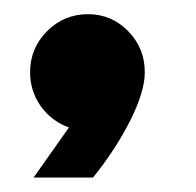

<svg xmlns="http://www.w3.org/2000/svg" viewBox="-20 -179 274 268"><path d="M76.2 -1Q51.3 -10.3 36.6 -31.2Q22 -52.2 22 -78.1Q22 -111.8 45.7 -135.5Q69.3 -159.2 103 -159.2Q135.7 -159.2 158.9 -135.5Q182.1 -111.8 182.1 -78.1Q182.1 -51.3 161.9 -11Q141.6 29.3 109.9 68.8H26.9Z"/></svg>

Font: Oakes Grotesk Bold
Style: Regular
Weight: 700
Designer: Samuel Oakes
Foundry: Samuel Oakes
Version: Version 1.000;PS 001.000;hotconv 1.0.88;makeotf.lib2.5.64775